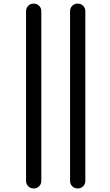

<svg xmlns="http://www.w3.org/2000/svg" viewBox="-20 -853 611 1069"><path d="M125 154.3V-791Q125 -808.6 137.2 -820.8Q149.4 -833 167.5 -833Q185.5 -833 197.8 -820.8Q210 -808.6 210 -791V154.3Q210 171.9 197.8 184.1Q185.5 196.3 167.5 196.3Q149.4 196.3 137.2 184.1Q125 171.9 125 154.3ZM370.1 154.3V-791Q370.1 -808.6 382.3 -820.8Q394.5 -833 412.6 -833Q430.7 -833 442.9 -820.8Q455.1 -808.6 455.1 -791V154.3Q455.1 171.9 442.9 184.1Q430.7 196.3 412.6 196.3Q394.5 196.3 382.3 184.1Q370.1 171.9 370.1 154.3Z"/></svg>

Font: Gen Jyuu Gothic Regular
Style: Regular
Weight: 400
Designer: [Source Han Sans]
Ryoko NISHIZUKA  (kana & ideographs); Paul D. Hunt (Latin, Greek & Cyrillic); Wenlong ZHANG  (bopomofo
Version: Version 1.002.20150607